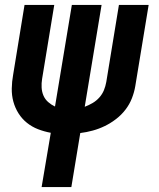

<svg xmlns="http://www.w3.org/2000/svg" viewBox="-20 -540 640 775"><path d="M148 215 185 -4Q158 -9 133.5 -18.5Q109 -28 89 -44Q69 -60 55 -82Q41 -104 34 -129.5Q27 -155 27.5 -183Q28 -211 33 -238L79 -520H199L150 -222Q150 -222 150 -222Q150 -222 150 -222Q147 -204 148 -186.5Q149 -169 155.5 -154Q162 -139 174.5 -128Q187 -117 202 -110L270 -520H390L322 -109Q338 -115 353.5 -124Q369 -133 381 -146.5Q393 -160 399.5 -176Q406 -192 409 -209Q409 -209 409 -209Q409 -209 409 -209L460 -520H580L526 -192Q522 -168 512.5 -143.5Q503 -119 486.5 -97.5Q470 -76 448.5 -59.5Q427 -43 403.5 -31.5Q380 -20 354.5 -13Q329 -6 304 -3L268 215Z"/></svg>

Font: Iosevka SS04 Extended
Style: Bold Italic
Weight: 700
Width: 7
Italic angle: -9°
Monospace: yes
Designer: Belleve Invis
Foundry: Belleve Invis
Version: Version 19.0.0; ttfautohint (v1.8.4)